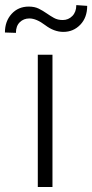

<svg xmlns="http://www.w3.org/2000/svg" viewBox="-69 -747 369 767"><path d="M140.6 0H82V-528.3H140.6ZM279.3 -723.6Q279.3 -676.8 251.7 -648.2Q224.1 -619.6 184.1 -619.6Q147 -619.6 111.6 -646.5Q76.2 -673.3 48.3 -673.3Q25.4 -673.3 10 -658.2Q-5.4 -643.1 -5.4 -615.7L-49.3 -617.2Q-49.3 -662.1 -22.7 -691.4Q3.9 -720.7 45.9 -720.7Q69.3 -720.7 85.9 -712.4Q102.5 -704.1 117.2 -693.8Q131.8 -683.6 146.7 -675.3Q161.6 -667 181.6 -667Q204.1 -667 220 -683.1Q235.8 -699.2 235.8 -726.6Z"/></svg>

Font: Roboto-Light
Style: Regular
Weight: 300
Designer: Google
Version: Version 2.137; 2017